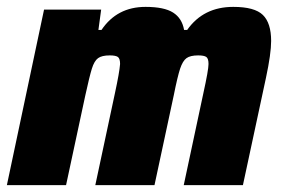

<svg xmlns="http://www.w3.org/2000/svg" viewBox="-24 -538 822 558"><path d="M104 -510H270L262 -451H271Q316 -518 399 -518Q453 -518 479 -501.5Q505 -485 511 -451H520Q567 -518 654 -518Q716 -518 740 -494.5Q764 -471 764 -419Q764 -382 749 -312L682 0H510L567 -267Q582 -335 582 -352Q582 -368 575.5 -372.5Q569 -377 552 -377Q529 -377 518 -369Q507 -361 499.5 -338.5Q492 -316 481 -261L425 0H253L310 -267Q323 -327 325 -352Q325 -368 318.5 -372.5Q312 -377 295 -377Q272 -377 261 -369Q250 -361 243 -338.5Q236 -316 224 -261L168 0H-4Z"/></svg>

Font: Saira Semi Condensed ExtraBold
Style: Italic
Weight: 800
Width: 4
Italic angle: -12°
Designer: Hector Gatti with collaboration of the Omnibus-Type team
Foundry: Omnibus-Type
Version: Version 1.001; ttfautohint (v1.8)